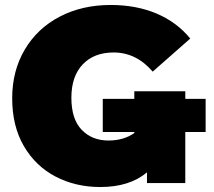

<svg xmlns="http://www.w3.org/2000/svg" viewBox="-20 -736 861 772"><path d="M520 -369H725V0H571V-43Q501 16 383 16Q284 16 203.5 -26Q123 -68 76 -148.5Q29 -229 29 -341Q29 -451 79.5 -536.5Q130 -622 220 -669Q310 -716 425 -716Q528 -716 609.5 -681.5Q691 -647 745 -581L594 -448Q528 -525 437 -525Q358 -525 312.5 -477Q267 -429 267 -343Q267 -257 308.5 -214Q350 -171 416 -171Q477 -171 520 -201ZM393.2 -338.5H806.8V-205.2H393.2Z"/></svg>

Font: Montserrat Alternates Black
Style: Regular
Weight: 900
Designer: Julieta Ulanovsky
Foundry: Julieta Ulanovsky
Version: Version 7.200